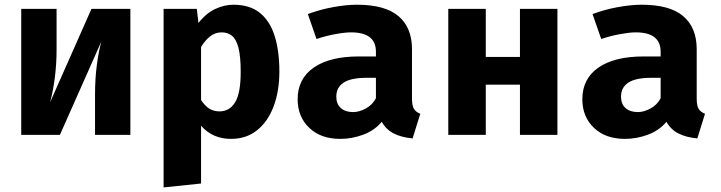

<svg xmlns="http://www.w3.org/2000/svg" viewBox="-20 -583 3117 830"><path d="M543.6 -544.6V0H390.8V-173.3Q390.8 -242.6 398.5 -301Q406.2 -359.5 417.9 -403.1L239 0H71.8V-544.6H224.6V-369.2Q224.6 -307.7 217.2 -248.5Q209.7 -189.2 196.4 -140.5L375.4 -544.6Z M988.7 -562.6Q1060 -562.6 1103.6 -527.2Q1147.2 -491.8 1167.4 -427.2Q1187.7 -362.6 1187.7 -273.8Q1187.7 -189.7 1163.1 -123.8Q1138.5 -57.9 1091.8 -20.3Q1045.1 17.4 978.5 17.4Q899 17.4 849.2 -39.5V210.3L687.2 227.2V-544.6H830.8L837.9 -483.6Q871.3 -526.2 910.8 -544.4Q950.3 -562.6 988.7 -562.6ZM938.5 -443.1Q910.3 -443.1 888.7 -426.2Q867.2 -409.2 849.2 -380V-150.3Q866.2 -125.1 884.9 -113.3Q903.6 -101.5 929.2 -101.5Q972.3 -101.5 996.4 -140.8Q1020.5 -180 1020.5 -271.8Q1020.5 -339.5 1010.8 -376.7Q1001 -413.8 982.6 -428.5Q964.1 -443.1 938.5 -443.1Z M1761 -156.9Q1761 -126.2 1769.5 -112.3Q1777.9 -98.5 1796.9 -91.3L1763.6 15.4Q1715.4 10.8 1682.3 -5.9Q1649.2 -22.6 1630.3 -56.4Q1599 -19 1550.3 -0.8Q1501.5 17.4 1450.8 17.4Q1366.7 17.4 1316.7 -30.5Q1266.7 -78.5 1266.7 -153.8Q1266.7 -242.6 1336.2 -290.8Q1405.6 -339 1531.8 -339H1605.1V-359.5Q1605.1 -443.1 1497.4 -443.1Q1471.3 -443.1 1430.3 -435.6Q1389.2 -428.2 1348.2 -414.4L1310.8 -522.1Q1363.6 -542.1 1420.8 -552.3Q1477.9 -562.6 1523.1 -562.6Q1644.6 -562.6 1702.8 -513.1Q1761 -463.6 1761 -370.3ZM1506.7 -98.5Q1532.8 -98.5 1561.5 -114.1Q1590.3 -129.7 1605.1 -158.5V-246.7H1565.1Q1497.4 -246.7 1465.6 -225.9Q1433.8 -205.1 1433.8 -165.1Q1433.8 -133.8 1453.1 -116.2Q1472.3 -98.5 1506.7 -98.5Z M2227.7 0V-216.9H2080V0H1917.9V-544.6H2080V-336.9H2227.7V-544.6H2389.7V0Z M2991.8 -156.9Q2991.8 -126.2 3000.3 -112.3Q3008.7 -98.5 3027.7 -91.3L2994.4 15.4Q2946.2 10.8 2913.1 -5.9Q2880 -22.6 2861 -56.4Q2829.7 -19 2781 -0.8Q2732.3 17.4 2681.5 17.4Q2597.4 17.4 2547.4 -30.5Q2497.4 -78.5 2497.4 -153.8Q2497.4 -242.6 2566.9 -290.8Q2636.4 -339 2762.6 -339H2835.9V-359.5Q2835.9 -443.1 2728.2 -443.1Q2702.1 -443.1 2661 -435.6Q2620 -428.2 2579 -414.4L2541.5 -522.1Q2594.4 -542.1 2651.5 -552.3Q2708.7 -562.6 2753.8 -562.6Q2875.4 -562.6 2933.6 -513.1Q2991.8 -463.6 2991.8 -370.3ZM2737.4 -98.5Q2763.6 -98.5 2792.3 -114.1Q2821 -129.7 2835.9 -158.5V-246.7H2795.9Q2728.2 -246.7 2696.4 -225.9Q2664.6 -205.1 2664.6 -165.1Q2664.6 -133.8 2683.8 -116.2Q2703.1 -98.5 2737.4 -98.5Z"/></svg>

Font: FiraCode Nerd Font
Style: Bold
Weight: 700
Designer: Carrois Corporate, Edenspiekermann AG, Nikita Prokopov
Foundry: Carrois Corporate, Edenspiekermann AG, Nikita Prokopov
Version: Version 6.002;Nerd Fonts 2.1.0